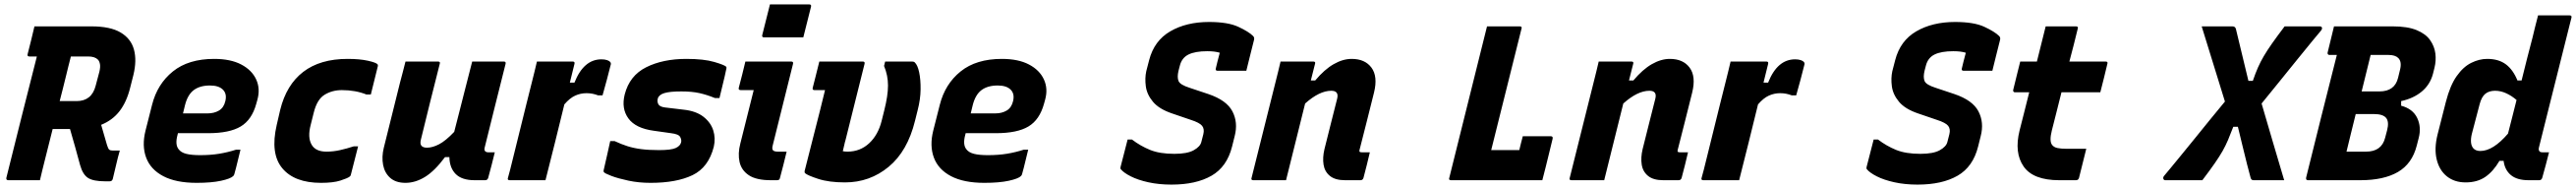

<svg xmlns="http://www.w3.org/2000/svg" viewBox="-20 -820 11740 860"><path d="M162 0H18Q7 0 9 -11Q45 -157 78.5 -289Q112 -421 148 -563H114Q103 -563 106 -574Q114 -606 122 -637.5Q130 -669 137 -700H397Q483 -700 530 -672Q577 -644 590.5 -594.5Q604 -545 588 -479L573 -420Q557 -356 525 -314.5Q493 -273 441 -252Q448 -229 454.5 -205.5Q461 -182 468 -159Q473 -143 478 -139Q483 -135 493 -135H526Q517 -104 509.5 -71Q502 -38 494 -6Q491 5 480 5H459Q405 5 381 -10.5Q357 -26 345 -69Q334 -110 322.5 -151Q311 -192 299 -233H220Q212 -201 203.5 -167.5Q195 -134 186 -98Q179 -71 173 -46Q167 -21 162 0ZM281 -475Q274 -445 266.5 -416.5Q259 -388 252 -360H329Q398 -360 416 -430L433 -494Q438 -515 435.5 -528.5Q433 -542 426 -549Q412 -563 382 -563H303Q297 -540 291.5 -518Q286 -496 281 -475Z M956 -552Q1031 -552 1079.5 -526.5Q1128 -501 1147.5 -458.5Q1167 -416 1153 -366L1148 -348Q1128 -275 1077 -244.5Q1026 -214 929 -214H791L789 -206Q777 -162 794 -141Q805 -126 829 -120Q853 -114 892 -114Q940 -114 979.5 -120.5Q1019 -127 1056 -139H1076Q1069 -112 1062.5 -84Q1056 -56 1048 -28Q1047 -23 1043 -19Q1031 -7 987.5 2.5Q944 12 876 12Q782 12 724 -18.5Q666 -49 646 -103Q626 -157 643 -225L673 -343Q697 -438 768 -495Q839 -552 956 -552ZM937 -431Q891 -431 863 -410Q835 -389 823 -341L814 -304H926Q956 -304 978 -317Q1000 -330 1007 -360Q1015 -393 996 -412Q977 -431 937 -431Z M1564 -552Q1620 -552 1657.5 -543.5Q1695 -535 1701 -527Q1703 -523 1702 -519Q1694 -485 1686 -454.5Q1678 -424 1670 -390H1650Q1600 -410 1538 -410Q1494 -410 1459.5 -389Q1425 -368 1410 -308L1396 -252Q1381 -195 1400 -162Q1418 -130 1468 -130Q1499 -130 1530 -137Q1561 -144 1592 -154H1612Q1604 -122 1595.5 -89.5Q1587 -57 1579 -25Q1578 -19 1573 -16Q1564 -9 1531.5 1.5Q1499 12 1443 12Q1322 12 1266.5 -54.5Q1211 -121 1241 -251L1257 -320Q1285 -434 1362 -493Q1439 -552 1564 -552Z M1828 -540H1976Q1988 -540 1984 -529Q1962 -442 1940.5 -356.5Q1919 -271 1898 -184Q1889 -148 1926 -148Q1951 -148 1981 -163.5Q2011 -179 2050 -220Q2062 -266 2073.5 -311.5Q2085 -357 2099 -411.5Q2113 -466 2132 -540H2276Q2287 -540 2284 -529Q2260 -433 2234.5 -332Q2209 -231 2189 -149Q2186 -137 2191 -132Q2196 -127 2205 -127H2235Q2228 -98 2220.5 -69Q2213 -40 2205 -11Q2202 0 2191 0H2143Q2085 0 2057 -28Q2029 -56 2028 -105H2008Q1961 -42 1917 -15Q1873 12 1828 12Q1784 12 1758.5 -10.5Q1733 -33 1726 -69.5Q1719 -106 1729 -147Q1747 -221 1766 -295.5Q1785 -370 1803 -444Q1810 -470 1816.5 -495Q1823 -520 1828 -540Z M2466 0H2303Q2291 0 2295 -11Q2297 -16 2305 -48Q2313 -80 2325 -128.5Q2337 -177 2351 -233.5Q2365 -290 2378.5 -344.5Q2392 -399 2403 -442Q2410 -469 2416 -494Q2422 -519 2427 -540H2590Q2601 -540 2598 -529Q2593 -508 2587.5 -486.5Q2582 -465 2577 -444H2598Q2640 -550 2721 -550Q2736 -550 2746.5 -546.5Q2757 -543 2761 -538Q2765 -534 2764 -528Q2754 -489 2745.5 -456.5Q2737 -424 2726 -386H2706Q2693 -391 2680 -393.5Q2667 -396 2653 -396Q2626 -396 2601.5 -385Q2577 -374 2552 -345Q2531 -259 2509.5 -172.5Q2488 -86 2466 0Z M2983 -137Q3039 -137 3059.5 -146.5Q3080 -156 3084 -172Q3087 -183 3080 -196.5Q3073 -210 3038 -214L2960 -225Q2877 -236 2844 -281Q2811 -326 2827 -390Q2849 -476 2925 -514Q3001 -552 3108 -552Q3188 -552 3235.5 -538Q3283 -524 3290 -516Q3292 -512 3290 -506Q3283 -472 3275 -440.5Q3267 -409 3259 -374H3238Q3201 -389 3167 -396.5Q3133 -404 3085 -404Q3033 -404 3008 -396.5Q2983 -389 2978 -372Q2974 -359 2980 -346.5Q2986 -334 3011 -331L3095 -321Q3152 -315 3185.5 -289Q3219 -263 3230.5 -227Q3242 -191 3233 -152Q3209 -58 3136 -23Q3063 12 2945 12Q2891 12 2844 2Q2797 -8 2766.5 -19.5Q2736 -31 2732 -37Q2730 -40 2731 -45Q2740 -83 2747 -115Q2754 -147 2761 -178H2781Q2811 -164 2839 -155Q2867 -146 2901.5 -141.5Q2936 -137 2983 -137Z M3377 -540H3586Q3597 -540 3594 -529Q3571 -437 3548 -344.5Q3525 -252 3502 -160Q3497 -142 3503 -136Q3509 -130 3525 -130H3565Q3558 -101 3550 -69Q3542 -37 3534 -8Q3532 0 3521 0H3493Q3427 0 3393 -22.5Q3359 -45 3350.5 -83Q3342 -121 3354 -167Q3369 -228 3384.5 -288.5Q3400 -349 3415 -410H3356Q3344 -410 3347 -421Q3355 -450 3362.5 -480.5Q3370 -511 3377 -540ZM3489 -800H3668Q3679 -800 3676 -789L3641 -650H3462Q3451 -650 3454 -661Z M3714 -540H3912Q3923 -540 3920 -529Q3899 -443 3877 -357Q3855 -271 3834 -185Q3830 -172 3827.5 -159.5Q3825 -147 3821 -132Q3826 -131 3831.5 -130.5Q3837 -130 3842 -130Q3900 -130 3941 -168Q3982 -206 3998 -270L4010 -318Q4027 -385 4027 -431Q4027 -477 4009 -520L4014 -540H4137Q4145 -540 4149 -536Q4162 -524 4169 -491Q4176 -458 4175.5 -413Q4175 -368 4162 -318L4150 -270Q4116 -132 4030 -61Q3944 10 3831 10Q3758 10 3709 -6Q3660 -22 3649 -32Q3646 -35 3647 -42Q3670 -134 3694 -226.5Q3718 -319 3740 -410H3692Q3681 -410 3684 -421Q3689 -442 3698 -476Q3707 -510 3714 -540Z M4546 -552Q4621 -552 4669.5 -526.5Q4718 -501 4737.5 -458.5Q4757 -416 4743 -366L4738 -348Q4718 -275 4667 -244.5Q4616 -214 4519 -214H4381L4379 -206Q4367 -162 4384 -141Q4395 -126 4419 -120Q4443 -114 4482 -114Q4530 -114 4569.5 -120.5Q4609 -127 4646 -139H4666Q4659 -112 4652.5 -84Q4646 -56 4638 -28Q4637 -23 4633 -19Q4621 -7 4577.5 2.5Q4534 12 4466 12Q4372 12 4314 -18.5Q4256 -49 4236 -103Q4216 -157 4233 -225L4263 -343Q4287 -438 4358 -495Q4429 -552 4546 -552ZM4527 -431Q4481 -431 4453 -410Q4425 -389 4413 -341L4404 -304H4516Q4546 -304 4568 -317Q4590 -330 4597 -360Q4605 -393 4586 -412Q4567 -431 4527 -431Z M5490 -720Q5576 -720 5623.5 -698Q5671 -676 5691 -656Q5698 -649 5695 -638Q5688 -609 5678 -570.5Q5668 -532 5660 -498H5529Q5518 -498 5521 -509Q5524 -524 5528.5 -540Q5533 -556 5539 -580Q5517 -587 5482 -587Q5427 -587 5396.5 -572Q5366 -557 5357 -521L5351 -498Q5344 -469 5351 -451.5Q5358 -434 5403 -420L5487 -392Q5570 -364 5596.5 -313.5Q5623 -263 5607 -201L5595 -153Q5572 -61 5501.5 -20.5Q5431 20 5319 20Q5262 20 5214 9.5Q5166 -1 5133.5 -17.5Q5101 -34 5088 -50Q5085 -54 5087 -61Q5097 -101 5105.5 -132.5Q5114 -164 5119 -185H5139Q5177 -156 5221 -138Q5265 -120 5332 -120Q5391 -120 5420.5 -136.5Q5450 -153 5455 -174L5464 -209Q5470 -233 5458.5 -247.5Q5447 -262 5406 -275L5321 -304Q5262 -324 5234.5 -357Q5207 -390 5202 -427Q5197 -464 5204 -496L5217 -546Q5240 -635 5313.5 -677.5Q5387 -720 5490 -720Z M5816 -540H5965Q5977 -540 5973 -529Q5968 -510 5963.5 -491.5Q5959 -473 5954 -454H5974Q6016 -504 6058 -528Q6100 -552 6140 -552Q6201 -552 6230.5 -512Q6260 -472 6242 -399Q6226 -333 6209.5 -269.5Q6193 -206 6176 -138Q6174 -132 6177 -129Q6179 -127 6187 -127H6223Q6216 -98 6209 -69Q6202 -40 6194 -11Q6191 0 6180 0H6110Q6065 0 6041 -19.5Q6017 -39 6012 -71Q6007 -103 6016 -141Q6032 -203 6045 -256.5Q6058 -310 6074 -371Q6083 -407 6047 -407Q5993 -407 5928 -349Q5906 -262 5884.5 -174.5Q5863 -87 5841 0H5692Q5680 0 5684 -11Q5711 -119 5738 -226.5Q5765 -334 5792 -442Q5799 -469 5805 -494Q5811 -519 5816 -540Z M6593 0Q6581 0 6585 -11Q6622 -158 6658.5 -305.5Q6695 -453 6732 -600Q6738 -625 6744.5 -650Q6751 -675 6757 -700H6906Q6918 -700 6914 -689L6776 -137H6904Q6908 -153 6912 -169.5Q6916 -186 6920 -200H7048Q7058 -200 7056 -189Q7050 -164 7041.5 -129.5Q7033 -95 7024.5 -60.5Q7016 -26 7009 0Z M7266 -540H7415Q7427 -540 7423 -529Q7418 -510 7413.5 -491.5Q7409 -473 7404 -454H7424Q7466 -504 7508 -528Q7550 -552 7590 -552Q7651 -552 7680.5 -512Q7710 -472 7692 -399Q7676 -333 7659.5 -269.5Q7643 -206 7626 -138Q7624 -132 7627 -129Q7629 -127 7637 -127H7673Q7666 -98 7659 -69Q7652 -40 7644 -11Q7641 0 7630 0H7560Q7515 0 7491 -19.5Q7467 -39 7462 -71Q7457 -103 7466 -141Q7482 -203 7495 -256.5Q7508 -310 7524 -371Q7533 -407 7497 -407Q7443 -407 7378 -349Q7356 -262 7334.5 -174.5Q7313 -87 7291 0H7142Q7130 0 7134 -11Q7161 -119 7188 -226.5Q7215 -334 7242 -442Q7249 -469 7255 -494Q7261 -519 7266 -540Z M7906 0H7743Q7731 0 7735 -11Q7737 -16 7745 -48Q7753 -80 7765 -128.5Q7777 -177 7791 -233.5Q7805 -290 7818.5 -344.5Q7832 -399 7843 -442Q7850 -469 7856 -494Q7862 -519 7867 -540H8030Q8041 -540 8038 -529Q8033 -508 8027.5 -486.5Q8022 -465 8017 -444H8038Q8080 -550 8161 -550Q8176 -550 8186.5 -546.5Q8197 -543 8201 -538Q8205 -534 8204 -528Q8194 -489 8185.5 -456.5Q8177 -424 8166 -386H8146Q8133 -391 8120 -393.5Q8107 -396 8093 -396Q8066 -396 8041.5 -385Q8017 -374 7992 -345Q7971 -259 7949.5 -172.5Q7928 -86 7906 0Z M8890 -720Q8976 -720 9023.5 -698Q9071 -676 9091 -656Q9098 -649 9095 -638Q9088 -609 9078 -570.5Q9068 -532 9060 -498H8929Q8918 -498 8921 -509Q8924 -524 8928.5 -540Q8933 -556 8939 -580Q8917 -587 8882 -587Q8827 -587 8796.5 -572Q8766 -557 8757 -521L8751 -498Q8744 -469 8751 -451.5Q8758 -434 8803 -420L8887 -392Q8970 -364 8996.5 -313.5Q9023 -263 9007 -201L8995 -153Q8972 -61 8901.5 -20.5Q8831 20 8719 20Q8662 20 8614 9.5Q8566 -1 8533.5 -17.5Q8501 -34 8488 -50Q8485 -54 8487 -61Q8497 -101 8505.5 -132.5Q8514 -164 8519 -185H8539Q8577 -156 8621 -138Q8665 -120 8732 -120Q8791 -120 8820.5 -136.5Q8850 -153 8855 -174L8864 -209Q8870 -233 8858.5 -247.5Q8847 -262 8806 -275L8721 -304Q8662 -324 8634.5 -357Q8607 -390 8602 -427Q8597 -464 8604 -496L8617 -546Q8640 -635 8713.5 -677.5Q8787 -720 8890 -720Z M9488 -143Q9471 -77 9455 -11Q9452 0 9441 0H9365Q9246 0 9202.5 -62.5Q9159 -125 9184 -226Q9195 -269 9206 -312.5Q9217 -356 9228 -400H9163Q9158 -400 9156 -403.5Q9154 -407 9155 -411Q9163 -446 9171 -476Q9179 -506 9187 -540H9263Q9267 -557 9271.5 -574Q9276 -591 9280 -608Q9286 -631 9291.5 -654Q9297 -677 9303 -700H9441Q9453 -700 9449 -689Q9440 -652 9430.5 -614.5Q9421 -577 9411 -540H9576Q9588 -540 9584 -529Q9576 -495 9568.5 -465Q9561 -435 9552 -400H9375Q9364 -356 9353 -312.5Q9342 -269 9331 -226Q9319 -178 9332 -161Q9340 -150 9356.5 -146.5Q9373 -143 9397 -143Z M9848 0Q9842 0 9839.5 -6Q9837 -12 9842 -19Q9849 -27 9870 -52.5Q9891 -78 9921 -114.5Q9951 -151 9985.5 -193.5Q10020 -236 10054.5 -278.5Q10089 -321 10120 -358L10014 -700H10154Q10167 -700 10170 -688Q10185 -628 10198.5 -570Q10212 -512 10227 -452H10247Q10259 -487 10270.5 -513Q10282 -539 10297 -564.5Q10312 -590 10334.5 -622Q10357 -654 10392 -700H10552Q10560 -700 10562 -694.5Q10564 -689 10558 -681Q10549 -671 10520 -635.5Q10491 -600 10451 -551Q10411 -502 10368 -448.5Q10325 -395 10287 -349Q10313 -261 10338.5 -173.5Q10364 -86 10390 0H10250Q10240 0 10237 -11Q10230 -35 10220.5 -73.5Q10211 -112 10200 -156.5Q10189 -201 10179 -243H10158Q10145 -209 10134 -183Q10123 -157 10109 -132.5Q10095 -108 10073.5 -77Q10052 -46 10017 0Z M10737 0H10498Q10488 0 10490 -12Q10524 -150 10559.5 -291Q10595 -432 10630 -570H10596Q10591 -570 10589 -573.5Q10587 -577 10588 -581Q10596 -614 10603.5 -644.5Q10611 -675 10617 -700H10885Q10952 -700 10993.5 -683Q11035 -666 11055 -637.5Q11075 -609 11079 -576.5Q11083 -544 11075 -512L11068 -484Q11055 -435 11017 -403.5Q10979 -372 10923 -360V-339Q10976 -325 10996 -283.5Q11016 -242 11003 -192L10994 -157Q10973 -75 10908.5 -37.5Q10844 0 10737 0ZM10764 -489Q10759 -468 10753.5 -446.5Q10748 -425 10743 -404H10824Q10894 -404 10909 -466L10918 -503Q10927 -539 10910 -556Q10896 -570 10865 -570H10784Q10779 -551 10774 -529.5Q10769 -508 10764 -489ZM10674 -130H10763Q10834 -130 10850 -193L10859 -227Q10869 -266 10854.5 -283.5Q10840 -301 10799 -301H10716Q10704 -252 10693 -208Q10682 -164 10674 -130Z M11315 -552Q11367 -552 11400 -527.5Q11433 -503 11453 -454H11472Q11484 -503 11496.5 -552Q11509 -601 11522 -650Q11527 -673 11533 -695.5Q11539 -718 11547 -750H11691Q11702 -750 11699 -739Q11674 -640 11648 -536Q11622 -432 11597 -333Q11572 -234 11551 -149Q11548 -137 11554 -131Q11558 -127 11566 -127H11597Q11590 -98 11582 -69Q11574 -40 11566 -11Q11563 0 11552 0H11504Q11451 0 11423 -23.5Q11395 -47 11390 -88H11371Q11343 -40 11306.5 -15Q11270 10 11217 10Q11166 10 11131.5 -17.5Q11097 -45 11085 -94.5Q11073 -144 11089 -208L11127 -357Q11146 -431 11176 -473.5Q11206 -516 11242.5 -534Q11279 -552 11315 -552ZM11253 -144Q11264 -133 11284 -133Q11342 -133 11410 -212Q11420 -250 11429.5 -288Q11439 -326 11449 -365Q11427 -384 11402 -395.5Q11377 -407 11351 -407Q11324 -407 11307 -393.5Q11290 -380 11281 -347L11245 -210Q11240 -189 11241.5 -172Q11243 -155 11253 -144Z"/></svg>

Font: Recursive Sn Lnr St XBd
Style: Italic
Weight: 800
Italic angle: -15°
Version: Version 1.079;hotconv 1.0.112;makeotfexe 2.5.65598; ttfautoh